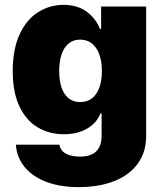

<svg xmlns="http://www.w3.org/2000/svg" viewBox="-20 -557 668 787"><path d="M44.9 36.1H223.6Q228 61 250.2 73Q272.5 85 307.6 85Q396.5 85 396.5 -1V-91.8H391.6Q376 -52.2 336.4 -29.5Q296.9 -6.8 242.2 -6.8Q182.6 -6.8 135.3 -34.4Q87.9 -62 60.1 -119.9Q32.2 -177.7 32.2 -265.6Q32.2 -356.4 61 -417.5Q89.8 -478.5 137.2 -507.8Q184.6 -537.1 240.2 -537.1Q296.9 -537.1 335 -509.3Q373 -481.4 389.6 -438.5H394.5V-530.3H579.1V0Q579.1 66.4 544.9 113.5Q510.7 160.6 448.5 185.3Q386.2 210 302.7 210Q225.6 210 168.7 188Q111.8 166 80.3 126.7Q48.8 87.4 44.9 36.1ZM397.5 -265.6Q397.5 -325.7 373.8 -360.1Q350.1 -394.5 308.6 -394.5Q267.6 -394.5 245.1 -360.4Q222.7 -326.2 222.7 -265.6Q222.7 -205.1 245.1 -171.9Q267.6 -138.7 308.6 -138.7Q350.6 -138.7 374 -172.1Q397.5 -205.6 397.5 -265.6Z"/></svg>

Font: Pretendard Std Black
Style: Regular
Weight: 900
Designer: Base glyphs from Inter by Rasmus Andersson; Hangeul glyphs from Noto Sans CJK(Source Han Sans) by Jang Soo-young and Kan
Foundry: Kil Hyung-jin
Version: Version 1.309